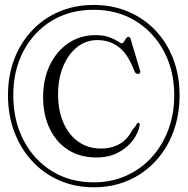

<svg xmlns="http://www.w3.org/2000/svg" viewBox="-20 -748 777 795"><path d="M368 27.5Q290.5 27.5 225.5 -1Q160.5 -29.5 113 -81Q65.5 -132.5 39.2 -202Q13 -271.5 13 -353.5Q13 -435 39.2 -503.5Q65.5 -572 113 -622.2Q160.5 -672.5 225.5 -700Q290.5 -727.5 368 -727.5Q445.5 -727.5 510.5 -700Q575.5 -672.5 623.2 -622.5Q671 -572.5 697.2 -504Q723.5 -435.5 723.5 -353.5Q723.5 -271 697.5 -201.5Q671.5 -132 623.8 -80.5Q576 -29 511 -0.8Q446 27.5 368 27.5ZM368 7Q440.5 7 501.5 -20Q562.5 -47 607.2 -95.8Q652 -144.5 676.8 -210.5Q701.5 -276.5 701.5 -354Q701.5 -456 658.5 -536Q615.5 -616 540.2 -661.8Q465 -707.5 368 -707.5Q269.5 -707.5 194.5 -662Q119.5 -616.5 77.2 -536.5Q35 -456.5 35 -354Q35 -249.5 77.2 -168Q119.5 -86.5 194.5 -39.8Q269.5 7 368 7ZM559 -231Q553 -197.5 529.8 -166.5Q506.5 -135.5 468.2 -115.8Q430 -96 379 -96Q310.5 -96 261 -128.2Q211.5 -160.5 185 -217Q158.5 -273.5 158.5 -346Q158.5 -420 186.2 -478Q214 -536 263 -569.2Q312 -602.5 375 -602.5Q409.5 -602.5 432.2 -594Q455 -585.5 467.5 -577Q480 -568.5 484.5 -568.5Q490 -568.5 497.5 -582Q505 -595.5 511.5 -595.5Q518.5 -595.5 521 -586L560 -455.5Q563.5 -442.5 551.5 -442Q541.5 -441.5 537 -452.5Q510.5 -523 472.8 -552.5Q435 -582 382.5 -582Q336.5 -582 300 -553.5Q263.5 -525 242 -474.2Q220.5 -423.5 220.5 -357.5Q220.5 -290 242.8 -239.5Q265 -189 304.8 -161Q344.5 -133 397 -133Q490.5 -133 529.5 -212.5Q541.5 -224 544.5 -231.8Q547.5 -239.5 553.5 -239.5Q559 -238.5 559 -231Z"/></svg>

Font: Fraunces 144pt Soft Light
Style: Regular
Weight: 300
Version: Version 1.000;[0bf87f6ff]